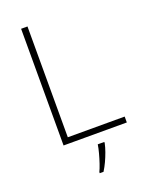

<svg xmlns="http://www.w3.org/2000/svg" viewBox="-170 -799 850 1104"><g transform="rotate(-20 255.0 -246.5)"><path d="M102 0V-714H141V-36H489V0ZM329 68Q324 92 314.5 118.5Q305 145 293 171Q281 197 266 221H243V214Q251 198 260.5 170Q270 142 278 112Q286 82 289 61H329Z"/></g></svg>

Font: Noto Sans Hebrew ExtraLight
Style: Regular
Weight: 250
Designer: Monotype Design Team
Foundry: Monotype Imaging Inc.
Version: Version 2.003